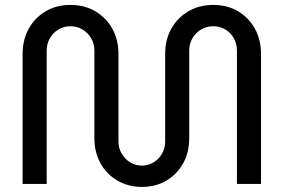

<svg xmlns="http://www.w3.org/2000/svg" viewBox="-20 -732 1129 764"><path d="M544.8 11.8Q491 11.8 447.9 -13Q404.8 -37.8 380.2 -81.6Q355.6 -125.4 355.6 -182.8V-530.8Q355.6 -558 342.6 -580Q329.6 -602 308 -614.8Q286.4 -627.6 260.4 -627.6Q234.4 -627.6 212.9 -614.8Q191.4 -602 178.6 -580Q165.8 -558 165.8 -530.8V0H70V-517.8Q70 -573.4 94 -617.2Q118 -661 161 -686.7Q204 -712.4 260.4 -712.4Q317 -712.4 360 -686.7Q403 -661 427.2 -617.2Q451.4 -573.4 451.4 -517.8V-169.8Q451.4 -142.2 464.4 -120.4Q477.4 -98.6 498.5 -85.8Q519.6 -73 544.8 -73Q570 -73 591 -85.8Q612 -98.6 624.6 -120.4Q637.2 -142.2 637.2 -169.8V-517.8Q637.2 -573.4 661.4 -617.2Q685.6 -661 728.9 -686.7Q772.2 -712.4 828.6 -712.4Q885.2 -712.4 927.9 -686.7Q970.6 -661 994.6 -617.2Q1018.6 -573.4 1018.6 -517.8V0H922.8V-530.8Q922.8 -558 910.3 -580Q897.8 -602 876.4 -614.8Q855 -627.6 828.6 -627.6Q802.2 -627.6 780.4 -614.8Q758.6 -602 745.8 -580Q733 -558 733 -530.8V-182.8Q733 -125.4 708.5 -81.6Q684 -37.8 641.6 -13Q599.2 11.8 544.8 11.8Z"/></svg>

Font: MuseoModerno Thin
Style: Regular
Weight: 100
Designer: Pablo Cosgaya, Héctor Gatti, Marcela Romero, and the Authors of The MuseoModerno Project.
Foundry: Omnibus-Type Team
Version: Version 1.003